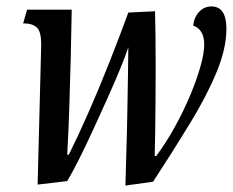

<svg xmlns="http://www.w3.org/2000/svg" viewBox="-20 -566 724 597"><path d="M370 11Q371 -35 373 -96.5Q375 -158 376 -221Q377 -284 378 -337Q379 -390 379 -419Q371 -394 353.5 -351.5Q336 -309 313.5 -259Q291 -209 268 -159Q245 -109 224 -67.5Q203 -26 189 -3L97 8L108 -421Q109 -467 95 -480Q81 -493 58 -493H52L64 -536H203Q202 -465 200 -387.5Q198 -310 195.5 -232.5Q193 -155 189 -85H194Q222 -141 255 -216Q288 -291 320 -372Q352 -453 379 -527L462 -531Q463 -501 463.5 -454.5Q464 -408 464 -354.5Q464 -301 463.5 -247.5Q463 -194 462.5 -150Q462 -106 461 -81H466Q497 -123 524 -172Q551 -221 571.5 -270Q592 -319 603.5 -360Q615 -401 615 -428Q615 -452 605.5 -467Q596 -482 581 -486Q583 -512 599 -529Q615 -546 637 -546Q684 -546 684 -477Q684 -416 654 -343Q624 -270 572 -184.5Q520 -99 456 -1Z"/></svg>

Font: Noto Serif ExtraCondensed Medium
Style: Italic
Weight: 500
Width: 2
Italic angle: -12°
Designer: Monotype Design Team
Foundry: Monotype Imaging Inc.
Version: Version 2.013; ttfautohint (v1.8.4.7-5d5b)